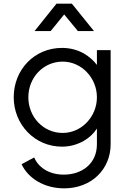

<svg xmlns="http://www.w3.org/2000/svg" viewBox="-20 -810 702 1050"><path d="M257 -640 331 -731 406 -640H494L373 -790H289L169 -640ZM331 220C479 220 585 117 585 -21V-536H510V-455C491 -480 467 -501 438 -518C402 -538 362 -548 319 -548C168 -548 55 -429 55 -278C55 -129 170 -8 319 -8C362 -8 402 -19 439 -40C468 -57 492 -79 510 -107V-21C510 87 426 145 329 145C244 145 188 102 167 51L98 88C134 165 221 220 331 220ZM323 -83C215 -83 135 -172 135 -278C135 -385 216 -473 323 -473C426 -473 510 -384 510 -278C510 -172 426 -83 323 -83Z"/></svg>

Font: Plus Jakarta Sans
Style: Regular
Weight: 400
Designer: Gumpita Rahayu
Foundry: Tokotype
Version: Version 2.071;gftools[0.9.30]